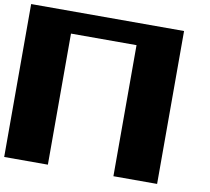

<svg xmlns="http://www.w3.org/2000/svg" viewBox="-92 -1103 1183 1082"><g transform="rotate(10 500.0 -562.5)"><path d="M0 -125V-1000H875V-125H625V-875H250V-125Z"/></g></svg>

Font: Press Start 2P
Style: Regular
Weight: 400
Designer: CodeMan38
Foundry: CodeMan38
Version: Version 3.000